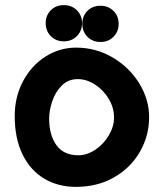

<svg xmlns="http://www.w3.org/2000/svg" viewBox="-20 -729 640 750"><path d="M37.5 -275.5Q37.5 -351 70.2 -412.2Q103 -473.5 158 -508.2Q213 -543 277 -543Q354.5 -543 420 -504.5Q485.5 -466 524 -403.2Q562.5 -340.5 562.5 -271.5Q562.5 -199 526.8 -136.5Q491 -74 426 -36.5Q361 1 277 1Q207 1 153 -31Q99 -63 68.2 -125.5Q37.5 -188 37.5 -275.5ZM425.5 -270Q425.5 -308 404.8 -342.8Q384 -377.5 351 -398.8Q318 -420 283.5 -420Q246 -420 220.8 -394.2Q195.5 -368.5 183.8 -332.8Q172 -297 172 -266.5Q172 -201 200.5 -161.8Q229 -122.5 286 -122.5Q320 -122.5 352.5 -144.2Q385 -166 405.2 -200.5Q425.5 -235 425.5 -270ZM158.5 -638.5Q158.5 -669 178.5 -689Q198.5 -709 229.5 -709Q260 -709 280.2 -689Q300.5 -669 300.5 -638.5Q300.5 -608 280.2 -587.8Q260 -567.5 229.5 -567.5Q198.5 -567.5 178.5 -587.8Q158.5 -608 158.5 -638.5ZM301.5 -636Q301.5 -666.5 321.5 -686.5Q341.5 -706.5 372.5 -706.5Q403 -706.5 423.2 -686.5Q443.5 -666.5 443.5 -636Q443.5 -605.5 423.2 -585.2Q403 -565 372.5 -565Q341.5 -565 321.5 -585.2Q301.5 -605.5 301.5 -636Z"/></svg>

Font: JuliaMono ExtraBold
Style: Regular
Weight: 800
Monospace: yes
Designer: cormullion
Foundry: corm
Version: Version 0.055; ttfautohint (v1.8.4)